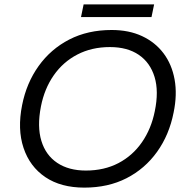

<svg xmlns="http://www.w3.org/2000/svg" viewBox="-20 -847 855 877"><path d="M365 10Q258 10 187 -38Q116 -86 87.5 -171.5Q59 -257 81 -367Q101 -468 156.5 -545.5Q212 -623 296.5 -666.5Q381 -710 490 -710Q569 -710 629 -682Q689 -654 727 -603.5Q765 -553 777.5 -484Q790 -415 773 -333Q753 -231 697.5 -153.5Q642 -76 558 -33Q474 10 365 10ZM372 -68Q456 -68 521 -102Q586 -136 628.5 -197.5Q671 -259 687 -339Q706 -430 686 -495.5Q666 -561 614 -596.5Q562 -632 482 -632Q399 -632 333.5 -598Q268 -564 225.5 -503Q183 -442 167 -361Q149 -269 169 -203.5Q189 -138 241.5 -103Q294 -68 372 -68ZM350 -769 362 -827H684L672 -769Z"/></svg>

Font: REM Light
Style: Italic
Weight: 300
Italic angle: -11°
Designer: Octavio Pardo
Foundry: Ashler Design
Version: Version 1.005;gftools[0.9.28]